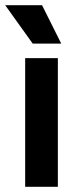

<svg xmlns="http://www.w3.org/2000/svg" viewBox="-27 -720 313 740"><path d="M70 0V-496H196V0ZM99 -552 -7 -700H135L209 -552Z"/></svg>

Font: Space Grotesk Light
Style: Bold
Weight: 700
Version: Version 2.000